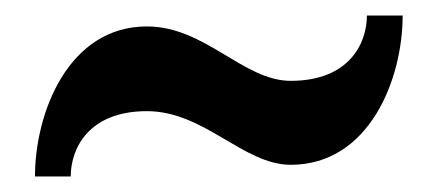

<svg xmlns="http://www.w3.org/2000/svg" viewBox="-20 -371 563 247"><path d="M452 -351C452 -315 429 -267 354 -267C293 -267 244 -337 169 -337C68 -337 25 -226 25 -144H71C71 -180 94 -228 169 -228C243 -228 293 -159 354 -159C455 -159 498 -269 498 -351Z"/></svg>

Font: Ouroboros
Style: Regular
Weight: 400
Designer: Ariel Martín Pérez
Foundry: Velvetyne Type Foundry
Version: Version 2.001;hotconv 1.0.109;makeotfexe 2.5.65596